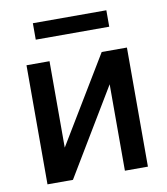

<svg xmlns="http://www.w3.org/2000/svg" viewBox="-80 -775 734 842"><g transform="rotate(-10 287.0 -353.5)"><path d="M398.4 -530.3H510.7V0H408.2V-384.8L176.8 0H63.5V-530.3H166V-145.5ZM450.2 -633.8H123V-707H450.2Z"/></g></svg>

Font: Pretendard GOV Medium
Style: Regular
Weight: 500
Designer: Base glyphs from Inter by Rasmus Andersson; Hangeul glyphs from Noto Sans CJK(Source Han Sans) by Jang Soo-young and Kan
Foundry: Kil Hyung-jin
Version: Version 1.309